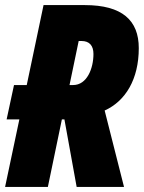

<svg xmlns="http://www.w3.org/2000/svg" viewBox="-25 -734 565 754"><path d="M-5 0H163L218 -265H228L276 0H462L386 -300C468 -337 520 -423 520 -545C520 -654 455 -714 308 -714H146L80 -400H30L1 -265H51ZM248 -400 284 -573H295C326 -573 342 -555 342 -522C342 -466 317 -400 262 -400Z"/></svg>

Font: Noto Sans UI Condensed Black
Style: Italic
Weight: 900
Width: 3
Italic angle: -192°
Designer: Monotype Design Team
Foundry: Monotype Imaging Inc.
Version: Version 1.901